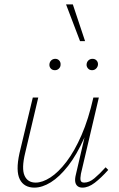

<svg xmlns="http://www.w3.org/2000/svg" viewBox="-20 -854 543 878"><path d="M137 4Q114 4 97 -5.5Q80 -15 70.5 -34Q61 -53 60.5 -82.5Q60 -112 69 -153L130 -408H155L95 -154Q78 -84 92 -51.5Q106 -19 143 -19Q174 -19 210.5 -42.5Q247 -66 284 -114.5Q321 -163 353 -236.5Q385 -310 407 -408H425Q400 -301 365.5 -223.5Q331 -146 291.5 -95.5Q252 -45 212.5 -20.5Q173 4 137 4ZM357 4Q343 4 334.5 -3Q326 -10 324 -23Q322 -36 327 -56L409 -408H432L350 -59Q346 -37 349 -28Q352 -19 365 -19Q388 -19 411.5 -38.5Q435 -58 463 -89L475 -77Q442 -40 413 -18Q384 4 357 4ZM231 -533Q219 -533 212 -541Q205 -549 206 -560Q207 -571 214.5 -578Q222 -585 233 -585Q244 -585 251 -577Q258 -569 257 -558Q257 -548 249.5 -540.5Q242 -533 231 -533ZM401 -533Q389 -533 382 -541.5Q375 -550 376 -560Q377 -571 384.5 -578Q392 -585 403 -585Q415 -585 422 -577Q429 -569 428 -558Q427 -548 419.5 -540.5Q412 -533 401 -533ZM346 -666 282 -834H313L369 -666Z"/></svg>

Font: Ysabeau Office Thin
Style: Italic
Weight: 250
Italic angle: -12°
Designer: Christian Thalmann (Catharsis Fonts)
Version: Version 2.001;gftools[0.9.30]; featfreeze: tnum,lnum,ss02